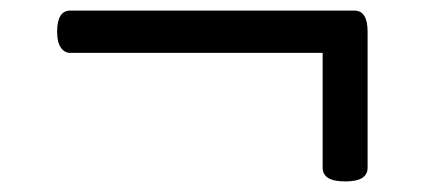

<svg xmlns="http://www.w3.org/2000/svg" viewBox="-20 -498 803 363"><path d="M633 -155Q611 -155 600.5 -161.5Q590 -168 590 -181V-398H113Q102 -398 95 -408Q88 -418 88 -438Q88 -478 113 -478H650Q675 -478 675 -438V-181Q675 -168 664.5 -161.5Q654 -155 633 -155Z"/></svg>

Font: Playwrite CL
Style: Regular
Weight: 400
Designer: Veronika Burian, José Scaglione
Foundry: TypeTogether
Version: Version 1.002